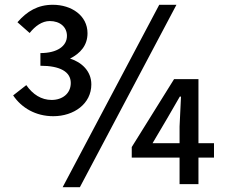

<svg xmlns="http://www.w3.org/2000/svg" viewBox="-20 -770 943 803"><path d="M203 -284C289 -284 362 -336 362 -417C362 -473 321 -510 273 -525C316 -547 346 -580 346 -631C346 -705 279 -750 201 -750C138 -750 93 -723 53 -677L104 -632C127 -661 156 -682 188 -682C231 -682 260 -657 260 -620C260 -577 219 -548 149 -548V-495C231 -495 276 -470 276 -423C276 -378 240 -352 196 -352C153 -352 117 -375 90 -414L35 -371C70 -319 129 -284 203 -284ZM242 13H314L718 -750H646ZM618 -171 680 -276 732 -366H737L731 -241V-171ZM731 0H810V-111H875V-171H810V-439H708L531 -155V-111H731Z"/></svg>

Font: Noto Sans HK Medium
Style: Regular
Weight: 500
Designer: Ryoko NISHIZUKA 西塚涼子 (kana, bopomofo & ideographs); Paul D. Hunt (Latin, Greek & Cyrillic); Sandoll Communications 산돌커뮤니
Foundry: Adobe
Version: Version 2.002;hotconv 1.0.116;makeotfexe 2.5.65601